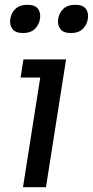

<svg xmlns="http://www.w3.org/2000/svg" viewBox="-20 -782 388 802"><path d="M172 0H76L160 -534H256ZM244 -458H66L78 -534H256ZM76 -644Q45 -644 32 -661Q19 -678 23 -703Q27 -729 45 -745.5Q63 -762 94 -762Q126 -762 138.5 -745.5Q151 -729 147 -703Q143 -678 125.5 -661Q108 -644 76 -644ZM276 -644Q245 -644 232 -661Q219 -678 223 -703Q227 -729 245 -745.5Q263 -762 294 -762Q326 -762 338.5 -745.5Q351 -729 347 -703Q343 -678 325.5 -661Q308 -644 276 -644Z"/></svg>

Font: Sora Variable Italic
Style: Regular
Weight: 400
Designer: Jonathan Barnbrook, Julián Moncada
Foundry: Barnbrook Fonts
Version: Version 2.000